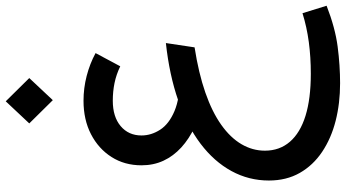

<svg xmlns="http://www.w3.org/2000/svg" viewBox="-288 -461 1205 669"><g transform="rotate(-90 314.5 -126.5)"><path d="M359 456Q289 456 228 440.5Q167 425 120 393.5Q73 362 46.5 315.5Q20 269 20 208Q20 138 53 77.5Q86 17 148 -30Q210 -77 299 -108Q388 -139 499 -151L484 -51Q394 -37 326.5 -13.5Q259 10 214 42Q169 74 146.5 112.5Q124 151 124 194Q124 245 155 281Q186 317 245.5 335.5Q305 354 392 354Q450 354 502.5 347Q555 340 603 325L629 409Q552 439 486.5 447.5Q421 456 359 456ZM303 -16Q250 -30 207.5 -50Q165 -70 135 -97.5Q105 -125 89 -159.5Q73 -194 73 -236Q73 -295 102 -340.5Q131 -386 181.5 -412Q232 -438 298 -438Q342 -438 384.5 -427Q427 -416 464 -396L418 -310Q389 -324 359.5 -330Q330 -336 298 -336Q242 -336 209.5 -308.5Q177 -281 177 -236Q177 -202 197 -171Q217 -140 262 -121Q307 -102 380 -102ZM300 -545 219 -627 296 -709 377 -627Z"/></g></svg>

Font: Lexend Medium
Style: Regular
Weight: 500
Designer: Bonnie Shaver-Troup, Thomas Jockin
Foundry: Lexend
Version: Version 1.005